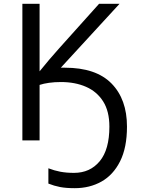

<svg xmlns="http://www.w3.org/2000/svg" viewBox="-20 -734 736 1004"><path d="M298 -380H319Q482 -380 563 -297.5Q644 -215 644 -72Q644 38 608 109.5Q572 181 510.5 215.5Q449 250 371 250Q325 250 294 244Q263 238 233 226V146Q264 158 295.5 164Q327 170 367 170Q451 170 501.5 109Q552 48 552 -72Q552 -152 519.5 -203.5Q487 -255 430 -280Q373 -305 299 -305Q265 -305 236.5 -301Q208 -297 187 -290V0H97V-714H187V-361Q210 -390 237 -421.5Q264 -453 289 -481L498 -714H605Z"/></svg>

Font: TSCustom
Style: Regular
Weight: 400
Designer: Monotype Design Team
Foundry: Monotype Imaging Inc.
Version: Version 2.004; ttfautohint (v1.8.3) -l 8 -r 50 -G 200 -x 14 